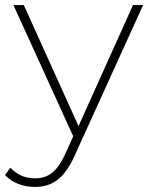

<svg xmlns="http://www.w3.org/2000/svg" viewBox="-49 -540 589 758"><path d="M45 -520H4L240 -2L209 67C175 141 139 164 90 164C50 164 20 151 -8 122L-29 151C0 182 42 198 89 198C155 198 204 167 245 76L516 -520H476L261 -42Z"/></svg>

Font: Montserrat-Alt1 ExtLt
Style: Regular
Weight: 200
Designer: Differentunic
Foundry: Differentunic
Version: Version 7.222